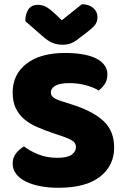

<svg xmlns="http://www.w3.org/2000/svg" viewBox="-20 -874 591 910"><path d="M237 -241Q193 -256 157 -271.5Q121 -287 95 -309Q69 -331 54.5 -361.5Q40 -392 40 -436Q40 -521 105.5 -572Q171 -623 289 -623Q332 -623 369 -617Q406 -611 432.5 -598.5Q459 -586 474 -566.5Q489 -547 489 -521Q489 -495 477 -476.5Q465 -458 448 -445Q426 -459 389 -469.5Q352 -480 308 -480Q263 -480 242 -467.5Q221 -455 221 -436Q221 -421 234 -411.5Q247 -402 273 -394L326 -377Q420 -347 470.5 -300.5Q521 -254 521 -174Q521 -89 454 -36.5Q387 16 257 16Q211 16 171.5 8.5Q132 1 102.5 -13.5Q73 -28 56.5 -49.5Q40 -71 40 -99Q40 -128 57 -148.5Q74 -169 94 -180Q122 -158 162.5 -142Q203 -126 251 -126Q300 -126 320 -141Q340 -156 340 -176Q340 -196 324 -206.5Q308 -217 279 -227ZM273 -778 368 -854Q401 -854 421.5 -836.5Q442 -819 442 -793Q442 -773 432.5 -759Q423 -745 396 -724L341 -682Q329 -673 313 -667.5Q297 -662 277 -662Q250 -662 228.5 -671Q207 -680 181 -703L100 -774Q100 -808 114.5 -829.5Q129 -851 160 -851Q180 -851 197.5 -842Q215 -833 247 -803Z"/></svg>

Font: Baloo Tamma
Style: Regular
Weight: 400
Designer: Divya Kowshik and Ek Type
Foundry: Ek Type
Version: Version 1.007;PS 1.000;hotconv 1.0.88;makeotf.lib2.5.647800